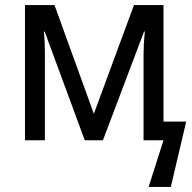

<svg xmlns="http://www.w3.org/2000/svg" viewBox="-20 -556 762 761"><path d="M657 185H569L628 0H549V-342Q549 -381 554 -431H551L388 0H316L157 -431H154Q158 -391 158 -339V0H79V-536H196L352 -105L511 -536H628V-74H718Z"/></svg>

Font: Noto Sans Display
Style: Regular
Weight: 400
Designer: Monotype Design team
Foundry: Monotype Imaging Inc.
Version: Version 1.000